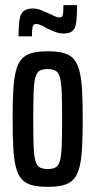

<svg xmlns="http://www.w3.org/2000/svg" viewBox="-20 -717 370 745"><path d="M165 8Q129 8 104 1.5Q79 -5 64 -22Q49 -39 41.5 -69Q34 -99 31.5 -144.5Q29 -190 29 -255Q29 -320 31.5 -365.5Q34 -411 41.5 -441Q49 -471 64 -488Q79 -505 104 -511.5Q129 -518 165 -518Q201 -518 226 -511.5Q251 -505 266 -488Q281 -471 288.5 -441Q296 -411 298.5 -365.5Q301 -320 301 -255Q301 -190 298.5 -144.5Q296 -99 288.5 -69Q281 -39 266 -22Q251 -5 226 1.5Q201 8 165 8ZM165 -61Q184 -61 195.5 -67.5Q207 -74 212.5 -93Q218 -112 219.5 -151Q221 -190 221 -255Q221 -320 219.5 -358.5Q218 -397 212.5 -416.5Q207 -436 195.5 -442.5Q184 -449 165 -449Q146 -449 134.5 -443Q123 -437 117.5 -417.5Q112 -398 110.5 -359Q109 -320 109 -255Q109 -190 110.5 -151Q112 -112 117.5 -93Q123 -74 134.5 -67.5Q146 -61 165 -61ZM52 -576Q52 -615 55.5 -639Q59 -663 71 -673.5Q83 -684 107 -684Q124 -684 139.5 -677.5Q155 -671 171 -664Q183 -658 193.5 -653.5Q204 -649 212 -649Q222 -649 224 -660.5Q226 -672 226 -697H279Q279 -656 276 -632Q273 -608 262 -597.5Q251 -587 226 -587Q210 -587 194.5 -593Q179 -599 164 -606Q153 -613 141 -618.5Q129 -624 119 -624Q109 -624 106.5 -612.5Q104 -601 104 -576Z"/></svg>

Font: Saira UltraCondensed SemiBold
Style: Regular
Weight: 600
Width: 1
Designer: Hector Gatti with collaboration of the Omnibus-Type team
Foundry: Omnibus-Type
Version: Version 1.101